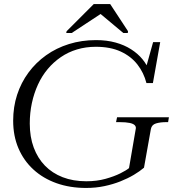

<svg xmlns="http://www.w3.org/2000/svg" viewBox="-20 -918 865 948"><path d="M127 -308Q127 -361 137.5 -409.5Q148 -458 167.5 -500.5Q187 -543 215.5 -577Q244 -611 280.5 -636Q317 -661 360.5 -674Q404 -687 453 -687Q525 -687 576 -663.5Q627 -640 658.5 -599.5Q690 -559 703 -508H735L771 -710H736L698 -574L717 -568Q706 -598 683.5 -625.5Q661 -653 627.5 -674.5Q594 -696 550.5 -708Q507 -720 454 -720Q383 -720 320.5 -700.5Q258 -681 207.5 -645Q157 -609 120.5 -559.5Q84 -510 64.5 -450Q45 -390 45 -322Q45 -247 71 -186Q97 -125 145 -81Q193 -37 259 -13.5Q325 10 405 10Q453 10 495.5 1Q538 -8 574.5 -22.5Q611 -37 640.5 -54.5Q670 -72 691 -90L725 -281Q729 -302 750 -308.5Q771 -315 802 -315H810L814 -339H558L553 -315H569Q602 -315 620.5 -311Q639 -307 646 -299Q653 -291 650 -280L617 -88Q604 -77 574 -62Q544 -47 501 -35Q458 -23 406 -23Q341 -23 289.5 -43Q238 -63 202 -100Q166 -137 146.5 -189.5Q127 -242 127 -308ZM524 -898H443L309 -764L307 -755H334L489 -857H467L589 -755H611L612 -764Z"/></svg>

Font: Roboto Serif 120pt Expanded Light
Style: Italic
Weight: 300
Width: 7
Italic angle: -10°
Designer: Greg Gazdowicz
Foundry: Commercial Type
Version: Version 1.008